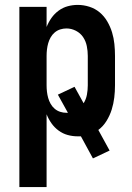

<svg xmlns="http://www.w3.org/2000/svg" viewBox="-20 -548 540 783"><path d="M59 215V-520H170V-438Q178 -458 190 -475Q202 -492 219 -504.5Q236 -517 256 -522.5Q276 -528 297 -528Q321 -528 344.5 -520.5Q368 -513 386.5 -497.5Q405 -482 417.5 -460.5Q430 -439 437 -416Q444 -393 446.5 -368.5Q449 -344 449 -320V-200Q449 -175 446 -150Q443 -125 435.5 -101Q428 -77 414.5 -55Q401 -33 381 -18L427 66L359 98L310 8Q306 8 303 8Q300 8 297 8Q276 8 256 2.5Q236 -3 219 -15.5Q202 -28 190 -45Q178 -62 170 -82V215ZM251 -88Q252 -88 253.5 -88Q255 -88 257 -88L216 -162L284 -194L321 -127Q331 -143 334.5 -162Q338 -181 338 -200V-320Q338 -340 334 -360Q330 -380 319 -396.5Q308 -413 289.5 -422.5Q271 -432 251 -432Q238 -432 225.5 -428Q213 -424 203 -415.5Q193 -407 186.5 -395.5Q180 -384 176.5 -371.5Q173 -359 171.5 -346Q170 -333 170 -320V-200Q170 -187 171.5 -174Q173 -161 176.5 -148.5Q180 -136 186.5 -124.5Q193 -113 203 -104.5Q213 -96 225.5 -92Q238 -88 251 -88Z"/></svg>

Font: Iosevka SS04
Style: Bold
Weight: 700
Monospace: yes
Designer: Belleve Invis
Foundry: Belleve Invis
Version: Version 19.0.0; ttfautohint (v1.8.4)